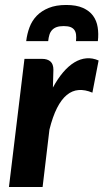

<svg xmlns="http://www.w3.org/2000/svg" viewBox="-20 -753 417 773"><path d="M16 0ZM16 0 78.5 -516H149.5Q171 -516 183 -505.5Q195 -495 195 -472L193 -400.5Q212.5 -436.5 234.2 -462Q256 -487.5 279.5 -501.8Q303 -516 327.5 -518.2Q352 -520.5 377 -509.5L352 -380Q322.5 -392.5 296.5 -390.5Q270.5 -388.5 248.8 -370.5Q227 -352.5 209.5 -318Q192 -283.5 179 -231L151.5 0ZM246.5 -733Q287.5 -733 313.8 -721.2Q340 -709.5 354.5 -689.8Q369 -670 373.2 -643.5Q377.5 -617 374 -587.5H286Q287.5 -602 286.2 -613.2Q285 -624.5 279.5 -632.2Q274 -640 263.8 -644Q253.5 -648 236.5 -648Q219.5 -648 208.2 -644Q197 -640 189.8 -632.2Q182.5 -624.5 179 -613.2Q175.5 -602 174 -587.5H85.5Q89 -617 99 -643.5Q109 -670 128.2 -689.8Q147.5 -709.5 176.5 -721.2Q205.5 -733 246.5 -733Z"/></svg>

Font: Lato Heavy
Style: Italic
Weight: 800
Italic angle: -7°
Designer: Lukasz Dziedzic
Foundry: tyPoland Lukasz Dziedzic
Version: Version 2.007; 2014-02-27